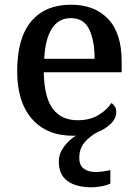

<svg xmlns="http://www.w3.org/2000/svg" viewBox="-20 -567 585 816"><path d="M370 229Q304 229 267 202.5Q230 176 230 119Q230 86 251.5 57Q273 28 302 10H292Q178 10 115.5 -62Q53 -134 53 -264Q53 -405 112.5 -476Q172 -547 282 -547Q382 -547 439.5 -486.5Q497 -426 497 -307V-260H166Q168 -153 204.5 -104.5Q241 -56 310 -56Q362 -56 398.5 -78Q435 -100 453 -129Q461 -125 467.5 -115Q474 -105 474 -91Q474 -62 448 -38.5Q422 -15 395 -6Q363 11 340 37.5Q317 64 317 104Q317 136 336.5 150Q356 164 386 164Q400 164 415.5 162Q431 160 449 156V213Q433 221 409.5 225Q386 229 370 229ZM382 -317Q382 -395 359 -442.5Q336 -490 281 -490Q229 -490 200.5 -445.5Q172 -401 168 -317Z"/></svg>

Font: Noto Serif Tamil Medium
Style: Regular
Weight: 500
Designer: Indian Type Foundry, Tom Grace, and the Monotype Design Team
Foundry: Monotype Imaging Inc.
Version: Version 2.004; ttfautohint (v1.8.4.7-5d5b)